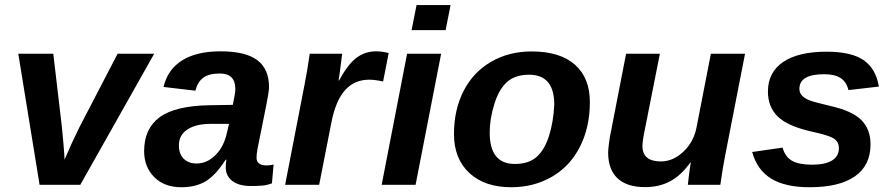

<svg xmlns="http://www.w3.org/2000/svg" viewBox="-20 -745 3597 774"><path d="M303.7 0H139.6L53.7 -528.3H194.8L229.5 -232.9Q231.4 -218.3 235.8 -165.5Q240.2 -112.8 240.2 -101.6Q270 -171.4 299.8 -231.4L454.1 -528.3H601.6Z M991.7 4.9Q942.9 4.9 916.5 -15.6Q890.1 -36.1 890.1 -69.8Q890.1 -87.9 892.6 -101.1H889.6Q848.6 -37.6 808.6 -13.9Q768.6 9.8 710.9 9.8Q642.6 9.8 601.8 -31Q561 -71.8 561 -135.7Q561 -226.1 623.3 -272.2Q685.5 -318.4 825.2 -320.8L918.5 -322.3Q928.7 -368.7 928.7 -386.2Q928.7 -448.7 866.7 -448.7Q820.8 -448.7 798.3 -430.9Q775.9 -413.1 767.6 -379.4L639.2 -394.5Q655.8 -464.8 714.1 -501.5Q772.5 -538.1 869.1 -538.1Q970.2 -538.1 1017.3 -502.4Q1064.5 -466.8 1064.5 -394Q1064.5 -376 1052.7 -317.4L1018.1 -145Q1014.2 -123 1014.2 -109.9Q1014.2 -98.1 1019 -91.8Q1023.9 -85.4 1030.3 -82.5Q1036.6 -79.6 1043 -78.9Q1049.3 -78.1 1052.7 -78.1Q1067.4 -78.1 1083 -81.5L1076.2 -5.9Q1055.7 2 1034.7 3.4Q1013.7 4.9 991.7 4.9ZM903.3 -245.6H824.2Q767.1 -244.6 734.1 -222.2Q701.2 -199.7 701.2 -158.7Q701.2 -124.5 720.5 -105.2Q739.7 -85.9 772.5 -85.9Q813 -85.9 846.2 -117.4Q879.4 -148.9 892.6 -200.7Z M1524.4 -416.5Q1490.7 -423.8 1468.8 -423.8Q1408.7 -423.8 1370.8 -381.3Q1333 -338.9 1315.9 -251L1266.6 0H1129.4L1208 -405.3Q1219.7 -463.9 1228.5 -528.3H1359.4L1348.6 -444.3L1344.7 -420.4H1346.7Q1382.3 -485.8 1417 -512Q1451.7 -538.1 1496.6 -538.1Q1519.5 -538.1 1546.9 -531.2Z M1639.2 -623.5 1659.2 -724.6H1796.4L1776.4 -623.5ZM1518.6 0 1621.1 -528.3H1758.3L1655.3 0Z M2357.9 -333.5Q2357.9 -232.4 2318.1 -153.8Q2278.3 -75.2 2205.3 -32.7Q2132.3 9.8 2040.5 9.8Q1934.1 9.8 1872.1 -47.6Q1810.1 -105 1810.1 -204.6Q1810.1 -302.7 1848.9 -378.4Q1887.7 -454.1 1959.5 -495.8Q2031.2 -537.6 2123 -537.6Q2237.8 -537.6 2297.9 -484.1Q2357.9 -430.7 2357.9 -333.5ZM2214.4 -323.2Q2214.4 -443.8 2112.8 -443.8Q2057.1 -443.8 2024.2 -414.6Q1991.2 -385.3 1972.7 -325.4Q1954.1 -265.6 1954.1 -210.4Q1954.1 -84 2055.7 -84Q2110.4 -84 2142.3 -111.6Q2174.3 -139.2 2192.6 -195.3Q2210.9 -251.5 2214.4 -323.2Z M2640.1 -528.3 2582.5 -237.8Q2569.8 -177.7 2569.8 -157.2Q2569.8 -94.2 2644 -94.2Q2693.4 -94.2 2735.1 -133.8Q2776.9 -173.3 2788.1 -232.4L2845.7 -528.3H2983.4L2902.3 -112.8Q2894.5 -74.2 2883.8 0H2752.9Q2752.9 -4.4 2757.6 -41Q2762.2 -77.6 2764.6 -90.3H2763.2Q2726.1 -38.1 2681.9 -14.4Q2637.7 9.3 2581.1 9.3Q2506.8 9.3 2469.2 -26.4Q2431.6 -62 2431.6 -129.4Q2431.6 -141.6 2435.1 -168.7Q2438.5 -195.8 2441.9 -209.5L2503.9 -528.3Z M3489.3 -163.1Q3489.3 -78.1 3426.5 -34.2Q3363.8 9.8 3243.7 9.8Q3145.5 9.8 3088.9 -24.9Q3032.2 -59.6 3012.2 -132.3L3134.8 -149.9Q3145 -113.3 3172.4 -97.2Q3199.7 -81.1 3253.4 -81.1Q3306.6 -81.1 3334.2 -98.1Q3361.8 -115.2 3361.8 -147.5Q3361.8 -172.9 3341.6 -186.3Q3321.3 -199.7 3252.4 -214.4Q3155.3 -236.3 3115.5 -275.1Q3075.7 -314 3075.7 -375.5Q3075.7 -453.6 3137 -495.1Q3198.2 -536.6 3312 -536.6Q3412.6 -536.6 3461.9 -502.2Q3511.2 -467.8 3522.9 -396L3400.4 -381.8Q3392.1 -415.5 3368.2 -430.7Q3344.2 -445.8 3302.7 -445.8Q3202.6 -445.8 3202.6 -387.2Q3202.6 -371.1 3212.4 -360.4Q3222.2 -349.6 3240.2 -341.8Q3258.3 -334 3327.1 -317.9Q3416 -297.9 3452.6 -260.7Q3489.3 -223.6 3489.3 -163.1Z"/></svg>

Font: Liberation Sans
Style: Bold Italic
Weight: 700
Italic angle: -12°
Designer: Steve Matteson
Foundry: Ascender Corporation
Version: Version 2.1.5